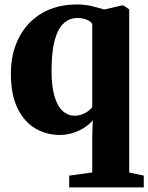

<svg xmlns="http://www.w3.org/2000/svg" viewBox="-20 -578 648 838"><path d="M282 240V188.5L382.5 174.5V23L385 -53Q370.5 -35.5 348.2 -21Q326 -6.5 298.2 2.2Q270.5 11 239.5 11Q183 11 134.5 -17.2Q86 -45.5 56.8 -104.8Q27.5 -164 27.5 -257.5Q27.5 -344 61.8 -412Q96 -480 160.8 -519.2Q225.5 -558.5 317.5 -558.5Q352.5 -558.5 384.8 -550.2Q417 -542 435.5 -536.5L510.5 -554H519.5L544 -537V175L607.5 188.5V240ZM305 -73Q322.5 -73 337.5 -78.5Q352.5 -84 364 -92.5Q375.5 -101 382.5 -110V-474Q375.5 -485 357.8 -492.2Q340 -499.5 318 -499.5Q285 -499.5 259.5 -477.5Q234 -455.5 219.8 -406.2Q205.5 -357 205 -275Q204.5 -202.5 217.8 -158Q231 -113.5 253.8 -93.2Q276.5 -73 305 -73Z"/></svg>

Font: Merriweather 48pt Black
Style: Regular
Weight: 900
Version: Version 2.100